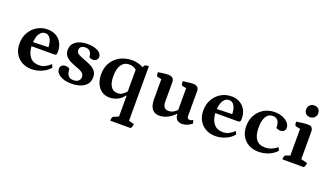

<svg xmlns="http://www.w3.org/2000/svg" viewBox="-79 -1277 3658 2122"><g transform="rotate(20 1750.0 -216.0)"><path d="M256 12Q190 12 140 -16Q90 -44 62.5 -94Q35 -144 35 -210Q35 -282 67 -339Q99 -396 153.5 -429Q208 -462 275 -462Q362 -462 414 -408.5Q466 -355 466 -267Q466 -242 459 -234.5Q452 -227 437 -227H170Q175 -146 212.5 -101.5Q250 -57 318 -57Q355 -57 387.5 -73Q420 -89 452 -119L468 -83Q434 -40 376 -14Q318 12 256 12ZM266 -415Q227 -415 201 -378.5Q175 -342 171 -275L350 -280Q348 -344 326 -379.5Q304 -415 266 -415Z M725 12Q643 12 591.5 -19Q540 -50 540 -96Q540 -122 556.5 -136.5Q573 -151 599 -151Q630 -151 650 -134Q650 -32 733 -32Q769 -32 790 -49.5Q811 -67 811 -97Q811 -122 796 -137.5Q781 -153 757.5 -163.5Q734 -174 706 -184Q672 -196 638.5 -212.5Q605 -229 582.5 -256Q560 -283 560 -327Q560 -389 609.5 -425.5Q659 -462 747 -462Q820 -462 867 -436.5Q914 -411 914 -370Q914 -346 897.5 -332Q881 -318 855 -318Q830 -318 812 -334Q812 -375 791.5 -396.5Q771 -418 735 -418Q705 -418 687.5 -404Q670 -390 670 -366Q670 -333 700.5 -316.5Q731 -300 771 -286Q808 -273 844.5 -256Q881 -239 905 -210.5Q929 -182 929 -136Q929 -67 873.5 -27.5Q818 12 725 12Z M1270 249Q1270 205 1286 198L1345 173V-72H1338Q1312 -33 1267 -10.5Q1222 12 1172 12Q1120 12 1081 -14.5Q1042 -41 1020.5 -89.5Q999 -138 999 -202Q999 -279 1034 -337.5Q1069 -396 1131 -429Q1193 -462 1274 -462Q1305 -462 1338 -454Q1371 -446 1404 -429L1413 -447Q1419 -463 1465 -463V179L1527 195Q1527 213 1523 225Q1519 237 1508 249ZM1239 -64Q1274 -64 1298 -81Q1322 -98 1341 -121V-377Q1324 -392 1303 -399.5Q1282 -407 1256 -407Q1197 -407 1165 -359.5Q1133 -312 1133 -225Q1133 -147 1160 -105.5Q1187 -64 1239 -64Z M1758 12Q1702 12 1672.5 -25.5Q1643 -63 1643 -142V-375L1596 -385Q1581 -388 1581 -435Q1668 -448 1698 -448Q1769 -448 1769 -386V-156Q1769 -72 1837 -72Q1868 -72 1893 -86.5Q1918 -101 1935 -119V-375L1887 -385Q1873 -388 1873 -435Q1960 -448 1989 -448Q2060 -448 2060 -386V-94Q2060 -59 2089 -59Q2111 -59 2129 -73L2140 -34Q2118 -13 2086.5 -0.5Q2055 12 2026 12Q1987 12 1964.5 -10Q1942 -32 1942 -72H1935Q1851 12 1758 12Z M2418 12Q2352 12 2302 -16Q2252 -44 2224.5 -94Q2197 -144 2197 -210Q2197 -282 2229 -339Q2261 -396 2315.5 -429Q2370 -462 2437 -462Q2524 -462 2576 -408.5Q2628 -355 2628 -267Q2628 -242 2621 -234.5Q2614 -227 2599 -227H2332Q2337 -146 2374.5 -101.5Q2412 -57 2480 -57Q2517 -57 2549.5 -73Q2582 -89 2614 -119L2630 -83Q2596 -40 2538 -14Q2480 12 2418 12ZM2428 -415Q2389 -415 2363 -378.5Q2337 -342 2333 -275L2512 -280Q2510 -344 2488 -379.5Q2466 -415 2428 -415Z M2925 12Q2858 12 2808 -15.5Q2758 -43 2730 -93Q2702 -143 2702 -210Q2702 -283 2734 -340Q2766 -397 2821.5 -429.5Q2877 -462 2948 -462Q2998 -462 3039.5 -446Q3081 -430 3105.5 -402.5Q3130 -375 3130 -342Q3130 -318 3114 -304Q3098 -290 3069 -290Q3045 -290 3023 -303Q3023 -415 2942 -415Q2891 -415 2863.5 -370Q2836 -325 2836 -242Q2836 -57 2977 -57Q3050 -57 3119 -112L3135 -76Q3101 -36 3043.5 -12Q2986 12 2925 12Z M3204 0Q3204 -46 3220 -51L3272 -70V-383L3219 -395Q3204 -398 3204 -444Q3242 -450 3275 -454Q3308 -458 3343 -458Q3399 -458 3399 -394V-73L3473 -55Q3473 -22 3455 0ZM3331 -542Q3297 -542 3279 -561.5Q3261 -581 3261 -611Q3261 -642 3282.5 -661.5Q3304 -681 3331 -681Q3365 -681 3383.5 -662Q3402 -643 3402 -611Q3402 -582 3380.5 -562Q3359 -542 3331 -542Z"/></g></svg>

Font: Petrona
Style: Bold
Weight: 700
Designer: Ringo R. Seeber
Foundry: Ringo R. Seeber
Version: Version 2.001; ttfautohint (v1.8.3)